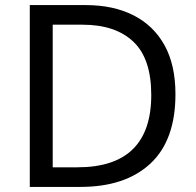

<svg xmlns="http://www.w3.org/2000/svg" viewBox="-20 -734 770 754"><path d="M669 -364Q669 -183 570.5 -91.5Q472 0 296 0H97V-714H317Q425 -714 504 -674Q583 -634 626 -556.5Q669 -479 669 -364ZM574 -361Q574 -504 503.5 -570.5Q433 -637 304 -637H187V-77H284Q574 -77 574 -361Z"/></svg>

Font: Noto Sans Ugaritic
Style: Regular
Weight: 400
Designer: Monotype Design Team
Foundry: Monotype Imaging Inc.
Version: Version 2.001; ttfautohint (v1.8.4.7-5d5b)